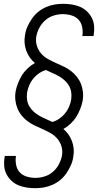

<svg xmlns="http://www.w3.org/2000/svg" viewBox="-20 -843 515 1006"><path d="M166 143Q142 143 119 139.5Q96 136 76 127.5Q56 119 40 104Q24 89 14 69.5Q4 50 2 27Q0 4 4 -20L5 -26H64L63 -22Q60 1 65 23.5Q70 46 84.5 61Q99 76 121 82.5Q143 89 166 89Q189 89 213.5 81.5Q238 74 257.5 57Q277 40 289 17Q301 -6 305 -29Q309 -55 301.5 -78Q294 -101 278.5 -118.5Q263 -136 242.5 -147Q222 -158 200 -168Q179 -177 159.5 -186.5Q140 -196 123 -209Q106 -222 92.5 -239Q79 -256 71 -276Q63 -296 60.5 -318.5Q58 -341 62 -365Q66 -386 74.5 -407.5Q83 -429 95 -448.5Q107 -468 125 -485Q143 -502 163 -513Q148 -525 136.5 -541.5Q125 -558 118 -576.5Q111 -595 109 -616Q107 -637 111 -658Q114 -681 123.5 -702.5Q133 -724 146.5 -744Q160 -764 178.5 -779.5Q197 -795 219.5 -805Q242 -815 264.5 -819Q287 -823 309 -823Q333 -823 356 -819.5Q379 -816 399 -807.5Q419 -799 435 -784Q451 -769 461 -749.5Q471 -730 473 -707Q475 -684 471 -660L470 -654H411L412 -658Q415 -681 410 -703.5Q405 -726 390.5 -741Q376 -756 354 -762.5Q332 -769 309 -769Q286 -769 261.5 -761.5Q237 -754 217.5 -737Q198 -720 186 -697Q174 -674 170 -651Q166 -625 173.5 -602Q181 -579 196.5 -561.5Q212 -544 232.5 -533Q253 -522 275 -512Q296 -503 315.5 -493.5Q335 -484 352 -471Q369 -458 382.5 -441Q396 -424 404 -404Q412 -384 414.5 -361.5Q417 -339 413 -315Q409 -294 400.5 -272.5Q392 -251 380 -231.5Q368 -212 350 -195Q332 -178 312 -167Q327 -155 338.5 -138.5Q350 -122 357 -103.5Q364 -85 366 -64Q368 -43 364 -22Q361 1 351.5 22.5Q342 44 328.5 64Q315 84 296.5 99.5Q278 115 255.5 125Q233 135 210.5 139Q188 143 166 143ZM254 -204Q273 -209 290.5 -221Q308 -233 321 -249Q334 -265 342 -284Q350 -303 353 -322Q356 -342 353 -361Q350 -380 340.5 -395.5Q331 -411 317.5 -423Q304 -435 288 -444Q272 -453 254.5 -460.5Q237 -468 221 -476Q202 -471 184.5 -459Q167 -447 154 -431Q141 -415 133 -396Q125 -377 122 -358Q119 -338 122 -319Q125 -300 134.5 -284.5Q144 -269 157.5 -257Q171 -245 187 -236Q203 -227 220.5 -219.5Q238 -212 254 -204Z"/></svg>

Font: Iosevka QP Light
Style: Italic
Weight: 300
Italic angle: -9°
Designer: Belleve Invis
Foundry: Belleve Invis
Version: Version 20.0.0; ttfautohint (v1.8.4)